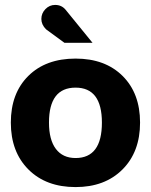

<svg xmlns="http://www.w3.org/2000/svg" viewBox="-20 -748 613 780"><path d="M204 -728Q230 -728 246 -709L356 -574H242Q172 -626 167 -629Q148 -648 148 -671Q148 -694 164.5 -711Q181 -728 204 -728ZM287 -106Q394 -106 394 -250Q394 -392 287 -392Q179 -392 179 -250Q179 -180 207 -143Q235 -106 287 -106ZM287 12Q167 12 95.5 -59.5Q24 -131 24 -250Q24 -369 95 -439.5Q166 -510 287 -510Q407 -510 478 -439.5Q549 -369 549 -250Q549 -131 477.5 -59.5Q406 12 287 12Z"/></svg>

Font: Atkinson Hyperlegible Pro
Style: Bold
Weight: 700
Designer: Elliott Scott, Megan Eiswerth, Linus Boman, Theodore Petrosky, Jacob Perez
Foundry: Braille Institute
Version: Version 1.5.1